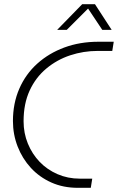

<svg xmlns="http://www.w3.org/2000/svg" viewBox="-20 -900 565 920"><path d="M353 0Q283 0 226 -25.5Q169 -51 128 -95.5Q87 -140 64.5 -198Q42 -256 42 -320Q42 -405 72.5 -475Q103 -545 158.5 -595Q214 -645 288.5 -672.5Q363 -700 452 -700H525L518 -656H448Q380 -656 316.5 -635Q253 -614 202 -571.5Q151 -529 122 -466Q93 -403 93 -319Q93 -262 113.5 -212Q134 -162 170 -124.5Q206 -87 255.5 -65.5Q305 -44 362 -44H422L415 0ZM254 -757 374 -880H435L515 -757H470L402 -859L300 -757Z"/></svg>

Font: MuseoModerno ExtraLight
Style: Italic
Weight: 250
Italic angle: -9°
Designer: Pablo Cosgaya, Héctor Gatti, Marcela Romero, and the Authors of The MuseoModerno Project.
Foundry: Omnibus-Type Team
Version: Version 1.003